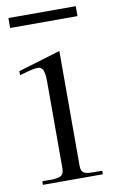

<svg xmlns="http://www.w3.org/2000/svg" viewBox="-80 -718 446 761"><g transform="rotate(-10 143.5 -337.5)"><path d="M16.1 -443.8V-460L186 -511.2V-48.8Q186 -36.1 189.9 -28.8Q193.8 -21.5 201.2 -18.6Q208.5 -15.6 218.8 -14.9Q229 -14.2 242.2 -14.4Q255.4 -14.6 271 -14.2V0H29.8V-14.2Q43 -15.1 55.4 -14.4Q67.9 -13.7 79.1 -14.9Q90.3 -16.1 98.9 -18.8Q107.4 -21.5 112.3 -29.3Q117.2 -37.1 117.2 -49.8V-398.9Q117.2 -410.2 116.7 -418.7Q116.2 -427.2 114.5 -433.8Q112.8 -440.4 111.6 -445.3Q110.4 -450.2 106.4 -453.1Q102.5 -456.1 100.1 -458Q97.7 -460 91.3 -460Q85 -460 81.1 -459.7Q77.1 -459.5 67.9 -457.5Q58.6 -455.6 53.2 -454.1Q47.9 -452.6 35.6 -449.2Q22.9 -445.8 16.1 -443.8ZM9.8 -634.8H280.8V-674.8H9.8Z"/></g></svg>

Font: Ortica Linear Light
Style: Regular
Weight: 300
Designer: Benedetta Bovani
Foundry: Collletttivo
Version: Version 2.000;Glyphs 3.1.2 (3151)